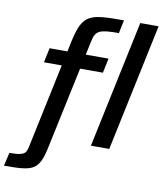

<svg xmlns="http://www.w3.org/2000/svg" viewBox="-160 -823 935 1103"><g transform="rotate(10 307.0 -271.5)"><path d="M568 -743 411 0H518L675 -743ZM-43 122 -61 200C107 199 143 195 173 45L273 -425H406L424 -510H291L309 -594C322 -655 345 -665 457 -665L473 -742C275 -742 234 -737 198 -576L184 -510H80L62 -425H166L62 67C53 108 45 122 -43 122Z"/></g></svg>

Font: Saira UNSAM Medium Italic
Style: Regular
Weight: 500
Italic angle: -12°
Designer: Hector Gatti with collaboration of the Omnibus-Type team
Foundry: Omnibus-Type
Version: Version 0.072;PS 000.072;hotconv 1.0.88;makeotf.lib2.5.64775